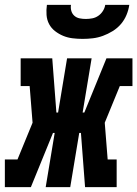

<svg xmlns="http://www.w3.org/2000/svg" viewBox="-45 -770 565 790"><path d="M-25 0V-114H27L89 -265L77 -416H40V-530H170L187 -307H194L231 -530H332L295 -307H302L393 -530H500V-416H448L386 -265L398 -114H435V0H305L288 -223H281L244 0H143L180 -223H173L82 0ZM295 -610Q274 -610 253.5 -612.5Q233 -615 215 -622.5Q197 -630 181.5 -642Q166 -654 157 -671Q148 -688 146.5 -708.5Q145 -729 148 -750H247Q245 -737 248.5 -725Q252 -713 261 -705Q270 -697 282.5 -694.5Q295 -692 308 -692Q321 -692 334.5 -694.5Q348 -697 359.5 -705Q371 -713 378.5 -725Q386 -737 388 -750H487Q484 -729 475.5 -708.5Q467 -688 452.5 -671Q438 -654 418.5 -642Q399 -630 378.5 -622.5Q358 -615 337 -612.5Q316 -610 295 -610Z"/></svg>

Font: Iosevka Curly Slab HvObl
Style: Regular
Weight: 900
Italic angle: -9°
Monospace: yes
Designer: Belleve Invis
Foundry: Belleve Invis
Version: Version 11.1.0; ttfautohint (v1.8.3)